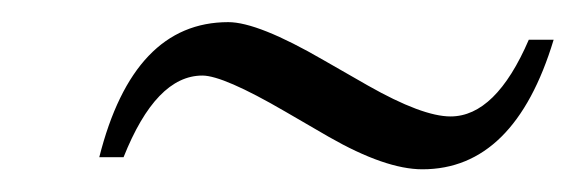

<svg xmlns="http://www.w3.org/2000/svg" viewBox="-20 -293 510 170"><path d="M67.9 -153.8Q98.1 -273.4 182.1 -273.4Q208.5 -273.4 266.6 -239.7L305.7 -217.3Q354 -189.9 378.9 -189.9Q418.9 -189.9 448.2 -257.8H470.2Q435.5 -143.1 354 -143.1Q321.3 -143.1 271 -171.9L232.4 -194.3Q177.7 -226.1 159.2 -226.1Q118.2 -226.1 89.4 -153.8Z"/></svg>

Font: IranNastaliq
Style: Regular
Weight: 400
Designer: Hossein Zahedi
Version: Version 1.5